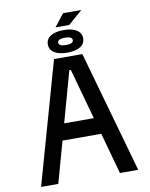

<svg xmlns="http://www.w3.org/2000/svg" viewBox="-111 -1162 973 1242"><g transform="rotate(-10 375.0 -541.0)"><path d="M282 -800H468L694 0H574L377 -712H367L169 0H56ZM185 -379H565V-271H185ZM259 -900Q259 -935 289.5 -954.5Q320 -974 375 -974Q430 -974 460.5 -954.5Q491 -935 491 -900Q491 -865 460.5 -845.5Q430 -826 375 -826Q320 -826 289.5 -845.5Q259 -865 259 -900ZM423 -900Q423 -912 411 -918Q399 -924 375 -924Q351 -924 339 -918Q327 -912 327 -900Q327 -888 339 -882Q351 -876 375 -876Q399 -876 411 -882Q423 -888 423 -900ZM391 -1082H511L417 -1000H327Z"/></g></svg>

Font: Martian Mono Custom sWd Rg
Style: Regular
Weight: 400
Width: 6
Monospace: yes
Designer: Alex Havermale
Foundry: Evil Martians
Version: Version 1.000